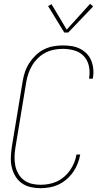

<svg xmlns="http://www.w3.org/2000/svg" viewBox="-20 -982 540 1010"><path d="M193 8Q166 8 140.5 2Q115 -4 94.5 -18.5Q74 -33 61 -55Q48 -77 42 -102Q36 -127 37 -154Q38 -181 42 -208L99 -553Q103 -578 111 -602.5Q119 -627 133.5 -649.5Q148 -672 167.5 -691Q187 -710 211 -722Q235 -734 260.5 -738.5Q286 -743 310 -743Q334 -743 357 -739.5Q380 -736 400 -726Q420 -716 435.5 -700.5Q451 -685 459.5 -664.5Q468 -644 470.5 -620.5Q473 -597 469 -573Q469 -572 468.5 -571Q468 -570 468 -568H448Q449 -569 449 -570.5Q449 -572 449 -573Q454 -605 447.5 -635Q441 -665 421 -686.5Q401 -708 371.5 -716.5Q342 -725 310 -725Q288 -725 264.5 -720.5Q241 -716 219.5 -705Q198 -694 180 -676.5Q162 -659 149.5 -638.5Q137 -618 129.5 -595.5Q122 -573 118 -550L61 -205Q57 -181 56.5 -157Q56 -133 60.5 -110.5Q65 -88 76.5 -68Q88 -48 106 -34.5Q124 -21 146.5 -15.5Q169 -10 193 -10Q215 -10 237 -14Q259 -18 279.5 -27.5Q300 -37 318 -52.5Q336 -68 349 -87Q362 -106 370.5 -127Q379 -148 382 -169H402Q398 -146 389 -122.5Q380 -99 365.5 -78Q351 -57 331 -39.5Q311 -22 288.5 -11.5Q266 -1 241.5 3.5Q217 8 193 8ZM318 -811 233 -950 251 -960 331 -826 454 -962 470 -948 339 -811Z"/></svg>

Font: Iosevka SS04 Thin Oblique
Style: Regular
Weight: 100
Italic angle: -9°
Monospace: yes
Designer: Belleve Invis
Foundry: Belleve Invis
Version: Version 19.0.0; ttfautohint (v1.8.4)